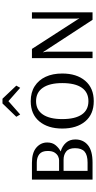

<svg xmlns="http://www.w3.org/2000/svg" viewBox="375 -1158 793 1584"><g transform="rotate(-90 772.0 -366.5)"><path d="M82 0V-500H220Q304 -500 346 -463.5Q388 -427 388 -374Q388 -331 365 -304Q342 -277 314 -263Q358 -250 385.5 -219.5Q413 -189 413 -142Q413 -77 366.5 -38.5Q320 0 222 0ZM154 -276H242Q256 -276 273.5 -284Q291 -292 304.5 -312.5Q318 -333 318 -370Q318 -418 291.5 -439Q265 -460 221 -460H154ZM154 -41H222Q284 -41 312.5 -65.5Q341 -90 341 -145Q341 -195 314 -217Q287 -239 246 -239H154Z M619 -597 600 -629 710 -743H749L857 -629L839 -597L729 -694ZM729 10Q621 10 562 -60.5Q503 -131 503 -250Q503 -368 562 -439Q621 -510 729 -510Q801 -510 852 -477.5Q903 -445 930 -387Q957 -329 957 -250Q957 -131 897 -60.5Q837 10 729 10ZM729 -34Q802 -34 840 -89Q878 -144 878 -250Q878 -354 839.5 -410Q801 -466 729 -466Q657 -466 619 -410Q581 -354 581 -250Q581 -144 618.5 -89Q656 -34 729 -34Z M1084 0V-500H1160L1413 -108L1410 -129V-500H1462V0H1400L1133 -409H1132L1137 -379V0Z"/></g></svg>

Font: Arsenal SC
Style: Regular
Weight: 400
Designer: Andrij Shevchenko
Foundry: Stairsfor
Version: Version 2.001; ttfautohint (v1.8.4.7-5d5b)